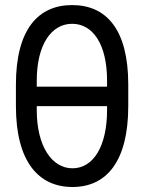

<svg xmlns="http://www.w3.org/2000/svg" viewBox="-20 -742 580 772"><path d="M495.7 -315.3V-402C495.7 -623.6 407.7 -721.6 269.9 -721.6C133.5 -721.6 44 -623.6 44 -402V-315.3C44 -92.3 134.9 9.9 271.3 9.9C407.7 9.9 495.7 -92.3 495.7 -315.3ZM127.8 -299.7V-315.3H410.5V-299.7C410.5 -153.4 355.1 -65.3 271.3 -65.3C188.9 -65.3 127.8 -153.4 127.8 -299.7ZM127.8 -393.5V-417.6C127.8 -563.9 187.5 -646.3 269.9 -646.3C353.7 -646.3 410.5 -563.9 410.5 -417.6V-393.5Z"/></svg>

Font: Magic Ui Pro
Style: Regular
Weight: 400
Designer: Stefan Endress, Andreas Faust
Version: Version 1.000;FEAKit 1.0